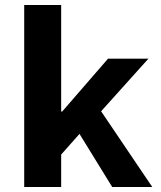

<svg xmlns="http://www.w3.org/2000/svg" viewBox="-20 -743 640 763"><path d="M76.2 0V-723.1H223.1V-299.8H227.1L409.2 -509.8H569.8L381.8 -300.8L585 0H425.8L295.9 -210.9L223.1 -128.9V0Z"/></svg>

Font: Office Code Pro D Bold
Style: Regular
Weight: 700
Designer: Nathan Rutzky & Paul D. Hunt
Foundry: Adobe Systems Incorporated
Version: Version 1.004;PS 001.004;hotconv 1.0.70;makeotf.lib2.5.58329